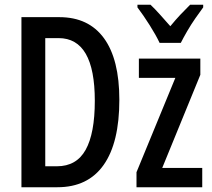

<svg xmlns="http://www.w3.org/2000/svg" viewBox="-20 -786 889 806"><path d="M481 -367Q481 -187 415 -93.5Q349 0 221 0H70V-714H229Q352 -714 416.5 -625.5Q481 -537 481 -367ZM378 -363Q378 -626 226 -626H170V-88H219Q301 -88 339.5 -157Q378 -226 378 -363ZM829 0H553V-63L716 -459H563V-540H821V-472L661 -81H829ZM650 -606Q635 -638 608.5 -680Q582 -722 557 -755V-766H612Q630 -749 651.5 -725Q673 -701 695 -676Q719 -705 736.5 -723.5Q754 -742 778 -766H833V-755Q818 -735 800 -709Q782 -683 766 -655.5Q750 -628 739 -606Z"/></svg>

Font: Noto Sans ExtraCondensed Medium
Style: Regular
Weight: 500
Width: 2
Designer: Monotype Design Team
Foundry: Monotype Imaging Inc.
Version: Version 2.013; ttfautohint (v1.8.4.7-5d5b)